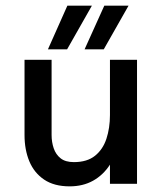

<svg xmlns="http://www.w3.org/2000/svg" viewBox="-20 -652 563 681"><path d="M227 9Q172 9 136.5 -15Q101 -39 84 -80Q67 -121 67 -173V-440H163V-173Q163 -148 170.5 -126Q178 -104 195 -90.5Q212 -77 242 -77Q289 -77 317 -99.5Q345 -122 357.5 -160Q370 -198 370 -244V-440H466V0H370V-68Q346 -31 310 -11Q274 9 227 9ZM150 -477 219 -632H306L218 -477ZM280 -477 350 -632H436L348 -477Z"/></svg>

Font: Teachers Medium
Style: Regular
Weight: 500
Designer: Alfredo Marco Pradil, Chank Diesel
Version: Version 1.001